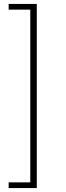

<svg xmlns="http://www.w3.org/2000/svg" viewBox="-20 -762 336 976"><path d="M24 194V165H134V-713H24V-742H167V194Z"/></svg>

Font: Montserrat ExtraLight
Style: Regular
Weight: 200
Designer: Julieta Ulanovsky
Foundry: Julieta Ulanovsky
Version: Version 9.000; ttfautohint (v1.8.4.7-5d5b)